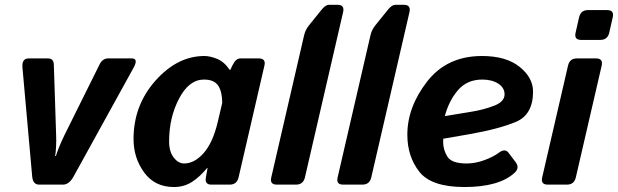

<svg xmlns="http://www.w3.org/2000/svg" viewBox="-20 -750 2511 780"><path d="M71.3 -474.6Q67.9 -512.7 96.2 -512.7H174.8Q197.8 -512.7 198.7 -487.8L208 -201.7Q209 -177.7 207.8 -154.3Q206.5 -130.9 204.1 -116.2H207Q211.4 -130.9 220.9 -154.3Q230.5 -177.7 242.2 -201.7L384.3 -487.8Q396.5 -512.7 418.9 -512.7H515.1Q543.5 -512.7 522.5 -474.6L278.8 -32.7Q260.7 0 235.8 0H139.2Q113.8 0 110.8 -32.7Z M522.5 -185.1Q522.5 -322.3 611.6 -422.4Q700.7 -522.5 810.5 -522.5Q832.5 -522.5 861.3 -511.2Q890.1 -500 913.6 -465.8H915.5L923.8 -483.4Q937.5 -512.7 956.5 -512.7H1031.2Q1061 -512.7 1054.2 -483.4L949.2 -29.3Q942.4 0 913.1 0H838.4Q811 0 816.4 -29.3L823.2 -67.4H821.3Q792.5 -32.2 760.3 -11.2Q728 9.8 686.5 9.8Q608.9 9.8 565.7 -49.3Q522.5 -108.4 522.5 -185.1ZM667 -175.8Q667 -133.8 685.8 -109.9Q704.6 -85.9 728 -85.9Q770 -85.9 807.4 -128.2Q844.7 -170.4 864.7 -254.9L882.8 -332Q882.8 -376.5 866.7 -401.6Q850.6 -426.8 808.6 -426.8Q748 -426.8 707.5 -349.6Q667 -272.5 667 -175.8Z M1104.5 0Q1075.2 0 1082 -29.3L1215.3 -606Q1220.2 -627.9 1234.4 -646L1287.6 -711.9Q1302.7 -730.5 1316.9 -730.5H1351.1Q1380.4 -730.5 1374 -701.2L1218.8 -29.3Q1211.9 0 1182.6 0Z M1374 0Q1344.7 0 1351.6 -29.3L1484.9 -606Q1489.7 -627.9 1503.9 -646L1557.1 -711.9Q1572.3 -730.5 1586.4 -730.5H1620.6Q1649.9 -730.5 1643.6 -701.2L1488.3 -29.3Q1481.4 0 1452.1 0Z M1634.8 -202.6Q1634.8 -315.4 1715.3 -418.9Q1795.9 -522.5 1938 -522.5Q2036.1 -522.5 2090.8 -478.5Q2145.5 -434.6 2145.5 -377.9Q2145.5 -284.2 2075.9 -254.9Q2006.3 -225.6 1882.8 -204.1L1780.8 -186.5Q1780.3 -180.2 1780.3 -172.9Q1780.3 -141.6 1797.4 -113.8Q1814.5 -85.9 1876 -85.9Q1911.1 -85.9 1947.8 -99.4Q1984.4 -112.8 2006.3 -129.4Q2031.7 -148.4 2045.9 -129.4L2074.7 -91.3Q2092.3 -68.4 2070.8 -48.3Q2039.1 -19 1987.8 -4.6Q1936.5 9.8 1867.2 9.8Q1732.4 9.8 1683.6 -52.2Q1634.8 -114.3 1634.8 -202.6ZM1787.1 -278.3 1894 -295.9Q1945.3 -304.2 1987.5 -320.6Q2029.8 -336.9 2029.8 -366.7Q2029.8 -393.6 2004.2 -410.2Q1978.5 -426.8 1939.5 -426.8Q1877.4 -426.8 1840.6 -383.8Q1803.7 -340.8 1787.1 -278.3Z M2205.1 0Q2175.8 0 2182.6 -29.3L2287.6 -483.4Q2294.4 -512.7 2323.2 -512.7H2401.4Q2430.7 -512.7 2424.3 -483.4L2319.3 -29.3Q2312.5 0 2283.2 0ZM2340.8 -587.9Q2311.5 -587.9 2318.4 -617.2L2332.5 -679.7Q2339.4 -709 2368.7 -709H2446.8Q2476.1 -709 2469.2 -679.7L2455.1 -617.2Q2448.2 -587.9 2418.9 -587.9Z"/></svg>

Font: Istok
Style: Bold Italic
Weight: 700
Italic angle: -13°
Designer: Andrey V. Panov
Foundry: Andrey V. Panov
Version: Version 1.0.3